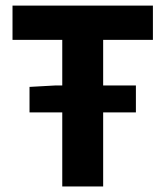

<svg xmlns="http://www.w3.org/2000/svg" viewBox="-20 -672 596 692"><path d="M86.4 -266.8V-358.8L180.2 -364H469.8V-266.8ZM204.4 0V-528.3H25.1V-651.7H531.1V-528.3H351.8V0Z"/></svg>

Font: Mada
Style: Regular
Weight: 400
Designer: Khaled Hosny
Version: Version 1.5